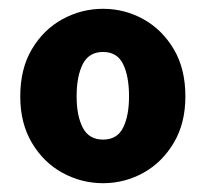

<svg xmlns="http://www.w3.org/2000/svg" viewBox="-20 -833 467 436"><path d="M214 -417Q165 -417 122 -440.5Q79 -464 52.5 -508.5Q26 -553 26 -614Q26 -677 52.5 -721.5Q79 -766 122 -789.5Q165 -813 214 -813Q263 -813 305.5 -789.5Q348 -766 374.5 -721.5Q401 -677 401 -614Q401 -553 374.5 -508.5Q348 -464 305.5 -440.5Q263 -417 214 -417ZM214 -516Q246 -516 259.5 -543Q273 -570 273 -614Q273 -660 259.5 -687.5Q246 -715 214 -715Q182 -715 168 -687.5Q154 -660 154 -614Q154 -570 168 -543Q182 -516 214 -516Z"/></svg>

Font: Noto Sans JP Thin Black
Style: Regular
Weight: 900
Version: Version 2.004-H2;hotconv 1.0.118;makeotfexe 2.5.65603